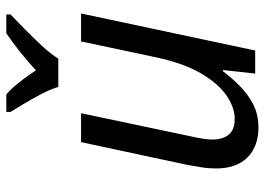

<svg xmlns="http://www.w3.org/2000/svg" viewBox="-132 -674 816 591"><g transform="rotate(-90 275.5 -378.0)"><path d="M179 10Q141 10 112.5 -5Q84 -20 68.5 -49Q53 -78 53 -121Q53 -144 56.5 -165Q60 -186 64 -209L134 -536H223L152 -199Q147 -177 144.5 -160.5Q142 -144 142 -131Q142 -100 157 -81.5Q172 -63 206 -63Q239 -63 275.5 -87Q312 -111 344 -164Q376 -217 395 -305L444 -536H530L416 0H345L356 -99H352Q334 -75 309 -49.5Q284 -24 252 -7Q220 10 179 10ZM304 -606Q296 -632 282 -658.5Q268 -685 253.5 -709.5Q239 -734 227 -753V-766H281Q293 -756 305.5 -741.5Q318 -727 330.5 -710Q343 -693 355 -675Q384 -702 414 -725.5Q444 -749 469 -766H527V-753Q511 -738 484 -711.5Q457 -685 431 -657Q405 -629 391 -606Z"/></g></svg>

Font: Noto Sans Display
Style: Italic
Weight: 400
Italic angle: -12°
Designer: Monotype Design Team
Foundry: Monotype Imaging Inc.
Version: Version 2.003